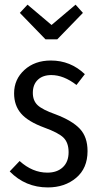

<svg xmlns="http://www.w3.org/2000/svg" viewBox="-20 -799 431 831"><path d="M307.1 -778.8 338.9 -743.2 228 -628.9H176.8L65.9 -743.2L99.1 -778.8L203.1 -690.9ZM200.2 -537.1Q285.2 -537.1 347.2 -478L311 -431.2Q255.4 -474.1 202.1 -474.1Q165 -474.1 143.6 -453.6Q122.1 -433.1 122.1 -397Q122.1 -363.3 142.8 -343.8Q163.6 -324.2 220.2 -304.2Q292.5 -276.9 325.7 -241.5Q358.9 -206.1 358.9 -145Q358.9 -70.8 309.6 -29.3Q260.3 12.2 187 12.2Q89.8 12.2 22 -57.1L64.9 -102.1Q120.6 -51.8 185.1 -51.8Q227.1 -51.8 252 -75.2Q276.9 -98.6 276.9 -140.1Q276.9 -181.2 255.1 -202.9Q233.4 -224.6 170.9 -247.1Q101.1 -272.9 71 -307.9Q41 -342.8 41 -395Q41 -455.6 85.7 -496.3Q130.4 -537.1 200.2 -537.1Z"/></svg>

Font: Fira Sans Compressed Book
Style: Regular
Weight: 350
Width: 1
Designer: Carrois Corporate & Edenspiekermann AG
Foundry: Carrois Corporate GbR & Edenspiekermann AG
Version: Version 4.203;PS 004.203;hotconv 1.0.88;makeotf.lib2.5.64775